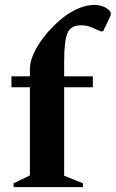

<svg xmlns="http://www.w3.org/2000/svg" viewBox="-20 -770 476 790"><path d="M36 0V-16L103 -48V-411H27V-456H103V-487Q103 -515 118.5 -549.5Q134 -584 161.5 -619Q189 -654 223 -684Q257 -714 295 -732Q333 -750 370 -750Q381 -750 392.5 -747Q404 -744 412 -740Q436 -727 436 -714Q436 -707 430 -695L404 -641H395L376 -649Q360 -657 345.5 -661.5Q331 -666 314 -666Q270 -666 257 -632.5Q244 -599 244 -518V-456H362V-411H244V-47L321 -16V0Z"/></svg>

Font: Spectral
Style: Bold
Weight: 700
Designer: Jean-Baptiste Levee
Foundry: Production Type
Version: Version 2.001